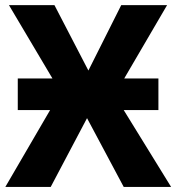

<svg xmlns="http://www.w3.org/2000/svg" viewBox="-20 -734 693 754"><path d="M49.8 -301.8H176.8L1 0H179.2L321.8 -270L465.8 0H651.9L465.8 -301.8H602.1V-425.8H467.8L636.2 -713.9H456.1L327.1 -457L193.8 -713.9H15.1L186 -425.8H49.8Z"/></svg>

Font: Avrile Sans
Style: Bold
Weight: 700
Designer: Monotype Design Team, Google (font), Stefan Peev (BGR Cyrillic), Cristiano Sobral (main changes)
Foundry: The Avrile Sans Project Authors
Version: Version 3.110